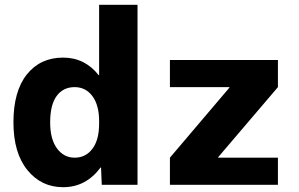

<svg xmlns="http://www.w3.org/2000/svg" viewBox="-20 -770 1244 800"><path d="M553 -750V0H404L401 -72H399Q338 10 243 10Q152 10 94 -61.5Q36 -133 36 -260Q36 -390 92 -460Q148 -530 243 -530Q333 -530 391 -457H393V-750ZM889 -113H1138V0H688V-113L936 -405V-407H688V-520H1138V-407L889 -115ZM189 -260Q189 -190 217.5 -151.5Q246 -113 291 -113Q337 -113 365 -150Q393 -187 393 -255V-265Q393 -332 365 -369.5Q337 -407 291 -407Q243 -407 216 -370Q189 -333 189 -260Z"/></svg>

Font: M PLUS 1p ExtraBold
Style: Regular
Weight: 800
Version: Version 1.062